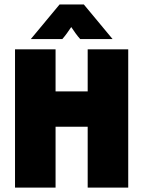

<svg xmlns="http://www.w3.org/2000/svg" viewBox="-20 -848 648 868"><path d="M47.9 0V-625H231.2V-434.7H376.4V-625H559.7V0H376.4V-275H231.2V0ZM119.4 -671.5 249.3 -827.8H359L488.9 -671.5H342.4Q331.9 -683.3 321.5 -697.6Q311.1 -711.8 302.1 -725.7Q293.1 -711.8 282.6 -697.6Q272.2 -683.3 261.8 -671.5Z"/></svg>

Font: Afacad Flux Black
Style: Regular
Weight: 900
Designer: Kristian Moeller
Foundry: Dicotype
Version: Version 1.100